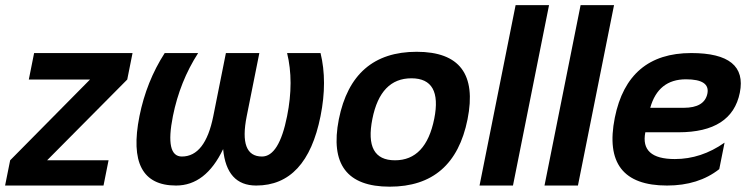

<svg xmlns="http://www.w3.org/2000/svg" viewBox="-50 -718 2915 743"><path d="M82 -512.7H462.9L442.4 -410.2L132.3 -97.7H370.1L350.6 0H-30.3L-10.7 -97.7L298.3 -410.2H61.5Z M587.4 -512.7H716.8Q646 -402.8 619.1 -268.6Q587.9 -112.3 653.8 -112.3Q744.1 -112.3 775.4 -268.6L824.2 -512.7H953.6L904.8 -268.6Q873.5 -112.3 963.9 -112.3Q1029.8 -112.3 1061 -268.6Q1087.9 -402.8 1061 -512.7H1190.4Q1217.3 -402.8 1190.4 -268.6Q1136.7 0 941.4 0Q826.7 0 813.5 -141.1Q746.1 0 631.3 0Q436 0 489.7 -268.6Q516.6 -402.8 587.4 -512.7Z M1478.5 -97.7Q1598.1 -97.7 1630.4 -258.3Q1661.6 -415 1542 -415Q1422.4 -415 1391.1 -258.3Q1358.9 -97.7 1478.5 -97.7ZM1261.2 -256.3Q1313.5 -517.6 1562.5 -517.6Q1811.5 -517.6 1759.3 -256.3Q1707 4.4 1458 4.4Q1210 4.4 1261.2 -256.3Z M2074.7 -698.2 1935.1 0H1805.7L1945.3 -698.2Z M2326.2 -698.2 2186.5 0H2057.1L2196.8 -698.2Z M2813 -359.4Q2782.2 -206.1 2575.7 -206.1H2447.3Q2426.8 -102.5 2561.5 -102.5Q2663.6 -102.5 2753.9 -166L2733.4 -63.5Q2652.8 0 2531.2 0Q2276.9 0 2329.1 -262.2Q2379.4 -512.7 2625 -512.7Q2843.8 -512.7 2813 -359.4ZM2466.3 -300.8H2595.7Q2676.3 -300.8 2687.5 -356Q2698.2 -411.1 2604.5 -411.1Q2497.1 -411.1 2466.3 -300.8Z"/></svg>

Font: Sansation
Style: Bold Italic
Weight: 700
Designer: Bernd Montag
Version: Version 1.301